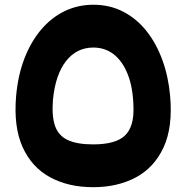

<svg xmlns="http://www.w3.org/2000/svg" viewBox="-20 -778 775 798"><path d="M367.3 0Q264 0 187.8 -41.5Q111.6 -83 73.8 -167.1Q36 -251.1 47 -379.1Q54.6 -464.9 81.4 -534.6Q108.3 -604.3 150.6 -654.4Q192.9 -704.6 248.1 -731.4Q303.4 -758.3 367.9 -758.3Q436.6 -758.3 492.4 -729.3Q548.3 -700.3 589.2 -648.6Q630.1 -596.9 655.1 -527.9Q680.1 -459 687.1 -379.1Q698.7 -249 659.6 -164.9Q620.4 -80.9 544.1 -40.4Q467.9 0 367.3 0ZM367.3 -177.9Q460.1 -177.9 498.9 -214.3Q537.7 -250.7 534.7 -333.7Q532.9 -413.7 511.1 -468.7Q489.4 -523.7 452.9 -552.1Q416.4 -580.4 367.9 -580.4Q333.4 -580.4 304.9 -566.3Q276.4 -552.1 254.6 -524.4Q232.9 -496.7 218.9 -456.1Q205 -415.4 200 -362.4Q194.7 -295.6 208.7 -254.9Q222.7 -214.3 261.4 -196.1Q300 -177.9 367.3 -177.9Z"/></svg>

Font: Alexandria
Style: Regular
Weight: 400
Designer: Mohamed Gaber
Foundry: Kief Type Foundry
Version: Version 5.100